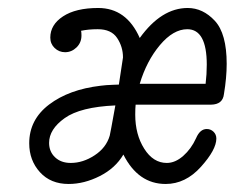

<svg xmlns="http://www.w3.org/2000/svg" viewBox="-20 -457 588 481"><path d="M53.2 -98.1Q53.2 -157.2 103 -195.1Q152.8 -232.9 231.9 -242.2Q238.8 -243.2 246.3 -243.7Q253.9 -244.1 263.4 -244.6Q272.9 -245.1 277.8 -245.1Q287.6 -312 288.1 -313Q288.1 -339.8 273.4 -361.8Q258.8 -383.8 225.1 -383.8H224.1Q202.1 -383.8 183.1 -379.9Q184.1 -376 184.1 -368.2Q184.1 -350.1 171.6 -338.1Q159.2 -326.2 143.1 -326.2Q127.9 -326.2 116.9 -336.7Q106 -347.2 106 -362.8Q106 -395 137.9 -416Q169.9 -437 226.1 -437Q296.9 -437 330.1 -361.8Q384.3 -437 450.2 -437Q488.3 -437 518.1 -405Q547.9 -373 547.9 -296.9Q547.9 -262.7 541 -221.2Q538.1 -195.3 508.8 -194.8H319.8Q318.8 -186 318.8 -169.9Q318.8 -120.1 341.3 -84.5Q363.8 -48.8 397.9 -48.8Q418.9 -48.8 439 -66.4Q459 -84 471.2 -110.8Q481 -133.8 498 -133.8Q507.8 -133.8 514.9 -127Q522 -120.1 522 -109.9Q522 -82 483.4 -39.1Q444.8 3.9 395 3.9Q326.2 3.9 289.1 -69.8Q269 -35.6 230 -15.9Q190.9 3.9 151.9 3.9Q106.9 3.9 80.1 -25.6Q53.2 -55.2 53.2 -98.1ZM103 -99.1Q103 -77.1 117.9 -63Q132.8 -48.8 157.2 -48.8Q188 -48.8 217 -67.9Q246.1 -86.9 254.9 -117.2Q255.9 -120.1 269 -192.9Q181.2 -189 142.1 -161.1Q103 -133.3 103 -99.1ZM330.1 -247.1H495.1Q498 -271 498 -294.9Q498 -383.8 449.2 -383.8Q414.1 -383.8 380.6 -344Q347.2 -304.2 330.1 -247.1Z"/></svg>

Font: CMU Typewriter Text
Style: LightOblique
Weight: 200
Italic angle: -9.46001°
Version: Version 0.7.0